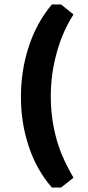

<svg xmlns="http://www.w3.org/2000/svg" viewBox="-20 -736 395 862"><path d="M254 -716 310 -671Q258 -590 233 -493Q208 -401 208 -302Q208 -191 241 -87Q264 -16 310 62L254 106H213Q143 26 108 -82Q74 -185 74 -301Q74 -418 108 -523Q143 -633 213 -716Z"/></svg>

Font: Almarai ExtraBold
Style: Regular
Weight: 800
Designer: Boutros International 2019
Foundry: Created by Boutros International 2019
Version: Version 1.10